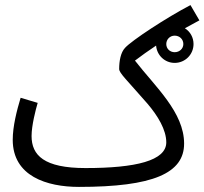

<svg xmlns="http://www.w3.org/2000/svg" viewBox="-20 -713 803 754"><path d="M290 21C582 21 703 -33 703 -149C703 -272 590 -372 510 -475C535 -494 563 -514 593 -534C596 -496 627 -466 666 -466C707 -466 740 -499 740 -540C740 -566 727 -589 706 -602C724 -612 743 -622 763 -633L728 -693C634 -644 497 -554 471 -525C454 -507 448 -474 448 -442C448 -426 478 -399 559 -306C600 -258 633 -203 633 -154C633 -82 513 -53 316 -53C153 -53 104 -103 104 -179C104 -220 120 -282 128 -309L61 -329C46 -279 30 -217 30 -164C30 -21 164 21 290 21ZM666 -508C647 -508 633 -522 633 -540C633 -558 647 -573 666 -573C685 -573 700 -559 700 -540C700 -522 685 -508 666 -508Z"/></svg>

Font: Noto Sans Arabic UI XCn
Style: Regular
Weight: 400
Width: 2
Designer: Monotype Design Team, Nadine Chahine and Nizar Qandah
Foundry: Monotype Imaging Inc.
Version: Version 2.010